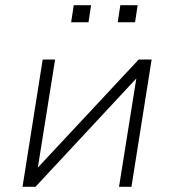

<svg xmlns="http://www.w3.org/2000/svg" viewBox="-20 -722 673 742"><path d="M67 0 145 -492H193L126 -73H125L516 -492H566L488 0H440L507 -420H508L117 0ZM435 -636 445 -702H512L502 -636ZM255 -636 265 -702H332L322 -636Z"/></svg>

Font: Nunito Sans 7pt ExtraLight
Style: Italic
Weight: 250
Italic angle: -9°
Designer: Vernon Adams
Foundry: Vernon Adams
Version: Version 3.101;gftools[0.9.27]